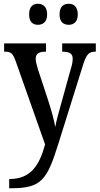

<svg xmlns="http://www.w3.org/2000/svg" viewBox="-20 -767 530 1022"><path d="M346 -635C371 -635 394 -649 394 -690C394 -733 371 -747 346 -747C319 -747 297 -733 297 -690C297 -649 319 -635 346 -635ZM182 -635C207 -635 231 -649 231 -690C231 -733 207 -747 182 -747C156 -747 135 -733 135 -690C135 -649 156 -635 182 -635ZM29 186V235H40C201 235 231 190 291 -3L421 -418C440 -481 455 -492 488 -492H490V-536H311V-492H314C350 -491 367 -482 367 -454C367 -438 363 -419 357 -401L303 -206C291 -164 281 -127 274 -91C269 -123 255 -176 236 -234L182 -398C175 -422 170 -440 170 -455C170 -478 184 -492 222 -492H225V-536H2V-492H6C38 -492 49 -483 64 -440L220 2C189 115 143 186 29 186Z"/></svg>

Font: Noto Serif Condensed Medium
Style: Regular
Weight: 500
Width: 3
Designer: Monotype Design Team
Foundry: Monotype Imaging Inc.
Version: Version 2.015